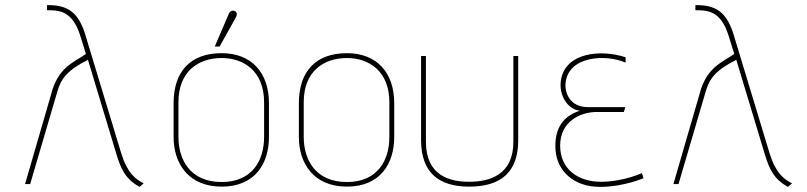

<svg xmlns="http://www.w3.org/2000/svg" viewBox="-20 -720 3157 751"><path d="M542 -3C510 -19 478 -43 454 -121L311 -593C284 -672 245 -701 164 -700V-680C209 -680 263 -680 294 -580L316 -509C276 -480 216 -462 186 -372L78 0H98L204 -361C219 -413 243 -445 324 -486L436 -115C452 -63 469 -20 526 11Z M1013 -184C1013 -93 967 -8 847 -8C722 -8 678 -98 678 -184V-320C678 -441 756 -493 847 -493C934 -493 1013 -441 1013 -320ZM1032 -316C1032 -437 963 -512 847 -512C726 -512 659 -442 659 -316V-184C659 -82 716 10 847 10C979 10 1032 -82 1032 -184ZM839 -538 902 -651C909 -662 907 -673 898 -677C886 -682 878 -673 875 -666L820 -538Z M1503 -184C1503 -93 1457 -8 1337 -8C1212 -8 1168 -98 1168 -184V-320C1168 -441 1246 -493 1337 -493C1424 -493 1503 -441 1503 -320ZM1522 -316C1522 -437 1453 -512 1337 -512C1216 -512 1149 -442 1149 -316V-184C1149 -82 1206 10 1337 10C1469 10 1522 -82 1522 -184Z M1988 -165C1988 -36 1895 -9 1815 -9C1739 -9 1646 -33 1646 -165V-501H1627V-172C1627 -47 1694 10 1815 10C1940 10 2007 -47 2007 -172V-501H1988Z M2491 -43C2491 -43 2418 -9 2330 -9C2242 -9 2171 -58 2171 -150C2171 -246 2251 -282 2314 -282H2420L2426 -301H2279C2210 -301 2189 -356 2192 -393C2201 -502 2350 -509 2427 -475V-496C2330 -528 2191 -515 2174 -406C2165 -348 2200 -292 2248 -287C2170 -262 2148 -202 2153 -132C2159 -54 2221 11 2327 11C2419 11 2497 -23 2497 -23Z M3078 -3C3046 -19 3014 -43 2990 -121L2847 -593C2820 -672 2781 -701 2700 -700V-680C2745 -680 2799 -680 2830 -580L2852 -509C2812 -480 2752 -462 2722 -372L2614 0H2634L2740 -361C2755 -413 2779 -445 2860 -486L2972 -115C2988 -63 3005 -20 3062 11Z"/></svg>

Font: Advent Pro
Style: Thin
Weight: 100
Designer: Andreas Kalpakidis
Foundry: Andreas Kalpakidis
Version: Version 2.002 2007